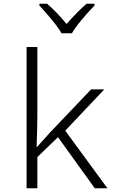

<svg xmlns="http://www.w3.org/2000/svg" viewBox="-20 -1013 640 1033"><path d="M123 -760H181V-390Q181 -334 177 -222H179Q205 -252 249 -300L470 -532H541L331 -310L558 0H490L292 -275L181 -168V0H123ZM192 -983V-993H233Q284 -950 338 -884Q404 -958 446 -993H488V-983Q454 -948 418.5 -905.5Q383 -863 367 -834H311Q294 -864 259 -906.5Q224 -949 192 -983Z"/></svg>

Font: Noto Sans Mono UI Light
Style: Regular
Weight: 300
Monospace: yes
Designer: Monotype Design team
Foundry: Monotype Imaging Inc.
Version: Version 1.000